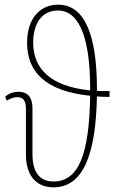

<svg xmlns="http://www.w3.org/2000/svg" viewBox="-20 -792 542 822"><path d="M209 10C332 10 390 -121 395 -379C412 -378 430 -377 449 -377V-402C430 -402 412 -402 395 -403C395 -406 395 -408 395 -411C395 -634 346 -772 229 -772C153 -772 96 -715 96 -609C96 -486 172 -402 366 -382C362 -134 318 -15 209 -15C165 -15 119 -37 119 -132V-328C119 -370 103 -399 59 -399C43 -399 21 -395 2 -378L9 -361C31 -374 42 -376 55 -376C79 -376 91 -361 91 -326V-132C91 -27 147 10 209 10ZM122 -609C122 -690 158 -747 228 -747C331 -747 366 -599 366 -413V-405C194 -422 122 -500 122 -609Z"/></svg>

Font: Noto Serif ExtraCondensed Thin
Style: Regular
Weight: 100
Width: 2
Designer: Monotype Design Team
Foundry: Monotype Imaging Inc.
Version: Version 2.013